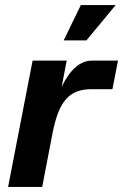

<svg xmlns="http://www.w3.org/2000/svg" viewBox="-20 -740 487 760"><path d="M12 0H147L187 -208C212 -340 254 -387 343 -387H425L447 -500H343C297 -500 256 -463 224 -396L244 -500H109ZM232 -580H322L438 -720H300Z"/></svg>

Font: Uncut Sans
Style: Bold Italic
Weight: 700
Italic angle: -11°
Designer: Kasper Nordkvist
Foundry: UNCUT.wtf
Version: Version 1.304;Glyphs 3.2 (3246)